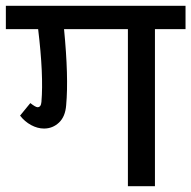

<svg xmlns="http://www.w3.org/2000/svg" viewBox="-45 -638 657 659"><path d="M-24.9 -618.2H591.8V-538.1H486.8V1H394V-538.1H174.8Q190.9 -373 182.1 -276.9Q179.2 -237.8 157.5 -217.3Q135.7 -196.8 106 -196.8Q84 -196.8 61.8 -208.7Q39.6 -220.7 23.9 -241.2L59.1 -284.2Q77.1 -270 84 -270Q95.7 -270 97.2 -288.1Q105 -380.4 85.9 -538.1H-24.9Z"/></svg>

Font: LT Superior Med
Style: Regular
Weight: 500
Designer: Daniel Lyons
Foundry: LyonsType
Version: Version 1.000